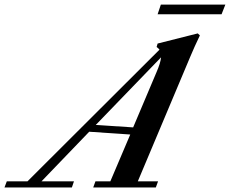

<svg xmlns="http://www.w3.org/2000/svg" viewBox="-89 -823 1010 843"><path d="M603 -760.3 617.2 -802.7H900.4L883.8 -760.3ZM-69.3 0 -59.1 -26.9H31.7L611.3 -605Q607.4 -610.4 598.6 -616.7L603 -631.8L779.3 -676.3L788.6 -667.5Q764.2 -616.7 747.1 -575.7L516.1 -26.9H605L595.2 0H320.3L330.1 -26.9H395.5L482.9 -232.4L302.7 -244.6L93.3 -26.9H235.8L226.6 0ZM598.1 -505.9Q615.7 -545.9 618.2 -571.3L331.5 -274.4L495.6 -263.7Z"/></svg>

Font: Elstob 14pt SemiBold
Style: Italic
Weight: 600
Italic angle: -20°
Designer: Peter S. Baker
Version: Version 1.015